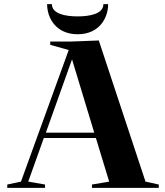

<svg xmlns="http://www.w3.org/2000/svg" viewBox="-20 -905 795 925"><path d="M423 0H745V-16L681 -30L456 -710L326 -705H222V-689L311 -664L81 -30L15 -16V0H197V-16L116 -30L191 -240H442L506 -30L423 -16ZM354 -740C458 -740 501 -818 501 -885H478C478 -839 415 -826 354 -826C293 -826 230 -839 230 -885H207C207 -818 250 -740 354 -740ZM201 -266 327 -619 434 -266Z"/></svg>

Font: Mazius Display
Style: Bold
Weight: 700
Designer: Alberto Casagrande & Collletttivo
Foundry: Collletttivo
Version: Version 2.000;Glyphs 3.2 (3221)